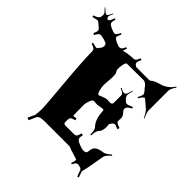

<svg xmlns="http://www.w3.org/2000/svg" viewBox="-251 -1029 1197 1197"><g transform="rotate(45 348.0 -430.5)"><path d="M528.8 -678.2Q507.3 -710 486.8 -710L341.8 -709Q334.5 -709 329.3 -690.4Q324.2 -671.9 324.2 -643.1L327.1 -631.8Q327.1 -630.9 332.5 -623.5Q337.9 -616.2 337.9 -585.9L333 -515.1Q333 -494.1 339.4 -470Q345.7 -445.8 356.9 -445.8Q358.4 -445.8 379.6 -454.8Q400.9 -463.9 416 -463.9Q431.2 -463.9 439 -462.9Q456.1 -462.9 456.1 -479V-545.9Q456.1 -554.7 447 -560.5Q438 -566.4 421.9 -573.2L424.8 -579.1Q443.8 -566.9 453.9 -566.9Q463.9 -566.9 469.5 -571.8Q475.1 -576.7 485.8 -615.2L489.7 -613.8Q481 -584.5 481 -572.8Q481 -561 494.9 -545.9Q508.8 -530.8 519 -530.8Q529.3 -530.8 558.1 -543.9L563 -535.2Q540.5 -522 534.7 -515.1Q528.8 -508.3 528.8 -497.1V-495.1Q528.3 -490.7 542.5 -474.6Q556.6 -458.5 556.2 -443.8L555.2 -417Q555.2 -409.2 567.9 -401.9Q568.4 -401.9 592.8 -392.1L588.9 -377.9L563 -388.2Q560.1 -389.2 554.7 -389.2Q549.3 -389.2 541 -380.9L530.8 -367.2Q528.8 -363.3 528.8 -359.9L530.8 -340.8Q530.8 -304.7 514.2 -288.1Q501 -274.9 500 -234.9H492.2V-245.1Q492.2 -275.9 480 -289.1Q447.3 -322.8 443.8 -392.1Q443.8 -403.8 434.1 -403.8L390.1 -397L360.8 -398.9Q350.1 -398.9 341.6 -376.7Q333 -354.5 333 -338.9V-318.8Q333 -242.2 335 -242.2Q345.7 -242.2 359.9 -246.1L363.8 -231.9Q339.4 -226.1 333.3 -219.5Q327.1 -212.9 327.1 -200.2V-180.2Q327.1 -165 341.8 -165H418Q430.7 -165 437 -171.4Q443.4 -177.7 449.2 -202.1L462.9 -199.2Q459 -184.1 459 -173.8Q459 -157.7 488.8 -145.8Q518.6 -133.8 532.7 -133.8Q556.2 -133.8 557.1 -147.9L561 -170.9Q566.9 -207 629.9 -213.9Q645 -215.3 676.8 -243.2L682.1 -237.8Q650.4 -210 647.2 -193.6Q644 -177.2 635.3 -125Q626.5 -72.8 621.8 -56.9Q617.2 -41 617.2 -35.2L630.9 4.9L620.1 7.8Q603.5 -35.2 606 -32.7Q599.6 -43.5 592.5 -44.9Q585.4 -46.4 580.3 -48.1Q575.2 -49.8 568.8 -49.8Q553.2 -49.8 542 -22L533.2 -25.9Q541 -45.9 541 -53.5Q541 -61 541.7 -61Q542.5 -61 543 -60.8Q543.5 -60.5 544.9 -60.1Q529.3 -67.4 500.7 -75.4Q472.2 -83.5 464.6 -87.6Q457 -91.8 453.1 -91.8H230Q181.6 -91.8 175.8 -67.9L157.2 -25.9L141.1 -33.2L162.1 -77.1Q167 -98.6 167 -132.3Q167 -166 150.9 -342.5Q134.8 -519 133.8 -612.8Q132.8 -622.6 126.7 -628.4Q120.6 -634.3 97.2 -642.1L100.1 -651.9Q129.4 -644 132.6 -644Q135.7 -644 137.7 -644.5Q143.6 -645 147 -652.8L159.2 -668L164.1 -681.2L165 -685.1L161.1 -700.2Q158.7 -707 134.5 -713.6Q110.4 -720.2 97.9 -720.2Q85.4 -720.2 69.8 -689.9L59.1 -695.8Q68.8 -717.3 68.8 -724.9Q68.8 -732.4 60.1 -742.2L35.2 -763.2Q24.4 -771 20.3 -771Q16.1 -771 -16.1 -763.2L-20 -772.9Q6.3 -782.2 14.2 -791Q22 -799.8 22 -813V-824.2Q22 -833.5 -4.9 -858.9L-2 -861.8Q24.9 -835 33.2 -835H35.2Q41.5 -835 46.6 -844Q51.8 -853 59.1 -869.1L63 -867.2Q50.8 -840.8 50.8 -835Q50.8 -829.1 55.2 -824Q59.6 -818.8 63 -818.8H65.9Q77.1 -820.8 86.9 -855L97.2 -852.1Q91.8 -835 91.8 -823Q91.8 -811 116.5 -799.1Q141.1 -787.1 154.8 -787.1Q165 -787.1 180.2 -817.9L189 -814Q176.8 -787.1 176.8 -782.2Q176.8 -771 200.9 -759.5Q225.1 -748 235.8 -748Q246.6 -748 252 -753.9Q257.3 -759.8 266.1 -778.8L275.9 -774.9Q266.1 -753.4 266.1 -745.1Q268.1 -751 298.6 -755.4Q329.1 -759.8 343.8 -759.8Q358.4 -759.8 364.5 -766.4Q370.6 -772.9 378.9 -793.9L389.2 -789.1Q378.9 -766.6 378.9 -756.6Q378.9 -746.6 387.2 -742.2Q393.6 -734.9 399.9 -734.9H509.8Q510.3 -734.9 512.2 -736.8L514.2 -734.9Q518.1 -734.9 524.9 -741.7Q531.7 -748.5 550.5 -755.9Q569.3 -763.2 586.7 -767.8Q604 -772.5 624.8 -787.4Q645.5 -802.2 660.2 -826.2L665 -821.8Q643.1 -789.1 643.1 -772V-600.1Q643.1 -582.5 660.2 -544.9L655.8 -543Q640.6 -577.1 626 -591.8L578.1 -632.8Q574.2 -634.8 572.8 -637.2Q565.9 -636.2 560.1 -630.1Q554.2 -624 543 -605L536.1 -608.9Q549.8 -634.3 549.8 -646.2Q549.8 -658.2 522.9 -683.1Z"/></g></svg>

Font: Eater Caps
Style: Regular
Weight: 400
Version: Version 001.002